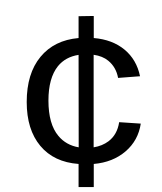

<svg xmlns="http://www.w3.org/2000/svg" viewBox="-45 -740 665 790"><path d="M-25.4 -720.2ZM278.3 -514.2Q224.6 -505.9 193.4 -467.8Q154.3 -418.9 154.3 -326.2Q154.3 -229.5 195.3 -180.7Q227.1 -142.6 278.8 -133.8ZM278.8 29.8H278.3V-65.4Q176.8 -72.8 120.8 -139.9Q64.9 -207 64.9 -320.3Q64.9 -437.5 121.6 -506.1Q178.2 -574.7 278.3 -583.5V-673.3L340.3 -674.3V-673.3H340.8V-583.5Q417.5 -577.1 467.3 -535.9Q517.1 -494.6 531.2 -426.3L440.9 -419.4Q432.6 -463.9 400.4 -490.2Q377.4 -509.3 340.3 -514.6V-133.8Q376 -139.6 401.4 -158.7Q437.5 -186 445.3 -237.3L534.2 -231.4Q523.9 -162.1 471.7 -117.2Q419.4 -72.3 340.8 -65.4V29.8H340.3Z"/></svg>

Font: Liberation Mono
Style: Regular
Weight: 400
Monospace: yes
Designer: Steve Matteson
Foundry: Ascender Corporation
Version: Version 2.1.5